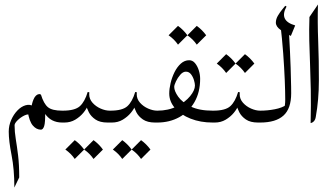

<svg xmlns="http://www.w3.org/2000/svg" viewBox="-20 -554 1520 868"><path d="M44.9 293.9Q44.9 211.4 32.2 147Q19.5 82.5 19.5 41Q19.5 13.7 30.5 -11.5Q41.5 -36.6 58.6 -54.4Q75.7 -72.3 95.5 -78.1Q115.2 -84 132.8 -72.8L121.6 -61.5Q122.6 -83.5 131.8 -105.2Q141.1 -127 157.7 -128.9L165 -126.5Q177.7 -85 196.8 -69.3Q215.8 -53.7 261.2 -53.7Q267.6 -53.7 274.2 -48.8Q280.8 -43.9 280.8 -26.9Q280.8 -8.8 273.9 -4.4Q267.1 0 261.2 0Q235.8 0 215.8 -10.3Q195.8 -20.5 179.7 -44.9L184.1 -48.8Q185.1 0 179.7 16.1Q174.3 32.2 165 32.2Q144.5 32.2 128.4 13.4Q112.3 -5.4 105.5 -49.3L120.1 -33.7Q107.9 -40.5 90.3 -32Q72.8 -23.4 59.3 -10Q45.9 3.4 45.9 12.2Q45.9 42 51.3 74.5Q56.6 106.9 61.8 148.7Q66.9 190.4 66.9 248Z M261.2 0Q249.5 0 246.8 -5.6Q244.1 -11.2 244.1 -25.9Q244.1 -40.5 246.8 -47.1Q249.5 -53.7 261.2 -53.7H263.7Q318.8 -53.7 341.1 -74Q363.3 -94.2 376.5 -138.2L383.8 -136.7Q383.3 -133.8 383.3 -127.9Q383.3 -106.4 398.2 -89.6Q413.1 -72.8 434.8 -63.2Q456.5 -53.7 476.1 -53.7H478.5Q501 -53.7 501 -25.9Q501 -11.2 496.1 -5.6Q491.2 0 478.5 0H466.3Q431.6 0 411.4 -13.9Q391.1 -27.8 381.6 -46.6Q372.1 -65.4 369.1 -79.6L376.5 -76.2Q371.6 -62 356.7 -43.9Q341.8 -25.9 320.1 -12.9Q298.3 0 271 0ZM317.9 79.6Q342.3 97.2 360.4 122.1L317.9 164.6Q301.3 140.1 275.4 122.1ZM402.8 79.6Q427.2 97.2 445.3 122.1L402.8 164.6Q386.2 140.1 360.4 122.1Z M476.1 0Q464.4 0 461.7 -5.6Q459 -11.2 459 -25.9Q459 -40.5 461.7 -47.1Q464.4 -53.7 476.1 -53.7H478.5Q533.7 -53.7 555.9 -74Q578.1 -94.2 591.3 -138.2L598.6 -136.7Q598.1 -133.8 598.1 -127.9Q598.1 -106.4 613 -89.6Q627.9 -72.8 649.7 -63.2Q671.4 -53.7 690.9 -53.7H693.4Q715.8 -53.7 715.8 -25.9Q715.8 -11.2 710.9 -5.6Q706.1 0 693.4 0H681.2Q646.5 0 626.2 -13.9Q606 -27.8 596.4 -46.6Q586.9 -65.4 584 -79.6L591.3 -76.2Q586.4 -62 571.5 -43.9Q556.6 -25.9 534.9 -12.9Q513.2 0 485.8 0ZM532.7 79.6Q557.1 97.2 575.2 122.1L532.7 164.6Q516.1 140.1 490.2 122.1ZM617.7 79.6Q642.1 97.2 660.2 122.1L617.7 164.6Q601.1 140.1 575.2 122.1Z M835.4 -281.7Q850.6 -281.7 861.6 -268.6Q872.6 -255.4 878.7 -236.1Q884.8 -216.8 884.8 -197.8Q884.8 -137.2 859.4 -92.8Q834 -48.3 790.3 -24.2Q746.6 0 690.9 0Q678.7 0 673.8 -5.6Q668.9 -11.2 668.9 -25.9Q668.9 -53.7 690.9 -53.7Q741.2 -53.7 779.5 -73.2Q817.9 -92.8 839.6 -119.4Q861.3 -146 861.3 -167.5Q861.3 -176.8 856.9 -191.7Q852.5 -206.5 843.5 -218.3Q834.5 -230 820.3 -230Q807.1 -230 795.2 -216.3Q783.2 -202.6 775.4 -186Q767.6 -169.4 767.6 -161.1Q767.6 -142.6 785.4 -117.2Q803.2 -91.8 841.6 -72.8Q879.9 -53.7 941.4 -53.7Q956.1 -53.7 961.4 -47.1Q966.8 -40.5 966.8 -25.9Q966.8 -11.2 961.4 -5.6Q956.1 0 941.4 0Q886.2 0 841.6 -17.6Q796.9 -35.2 771 -65.2Q745.1 -95.2 745.1 -131.3Q745.1 -152.3 751.2 -178.2Q757.3 -204.1 769 -227.8Q780.8 -251.5 797.6 -266.6Q814.5 -281.7 835.4 -281.7ZM784.7 -437Q809.1 -419.4 827.1 -394.5L784.7 -352.1Q768.1 -376.5 742.2 -394.5ZM869.6 -437Q894 -419.4 912.1 -394.5L869.6 -352.1Q853 -376.5 827.1 -394.5Z M941.4 0Q929.7 0 927 -5.6Q924.3 -11.2 924.3 -25.9Q924.3 -40.5 927 -47.1Q929.7 -53.7 941.4 -53.7H943.8Q999 -53.7 1021.2 -74Q1043.5 -94.2 1056.6 -138.2L1064 -136.7Q1063.5 -133.8 1063.5 -127.9Q1063.5 -106.4 1078.4 -89.6Q1093.3 -72.8 1115 -63.2Q1136.7 -53.7 1156.2 -53.7H1158.7Q1181.2 -53.7 1181.2 -25.9Q1181.2 -11.2 1176.3 -5.6Q1171.4 0 1158.7 0H1146.5Q1111.8 0 1091.6 -13.9Q1071.3 -27.8 1061.8 -46.6Q1052.2 -65.4 1049.3 -79.6L1056.6 -76.2Q1051.8 -62 1036.9 -43.9Q1022 -25.9 1000.2 -12.9Q978.5 0 951.2 0ZM1002.4 -309.1Q1026.9 -291.5 1044.9 -266.6L1002.4 -224.1Q985.8 -248.5 960 -266.6ZM1087.4 -309.1Q1111.8 -291.5 1129.9 -266.6L1087.4 -224.1Q1070.8 -248.5 1044.9 -266.6Z M1247.1 -449.7 1286.1 -414.6Q1292 -309.6 1293.9 -249.5Q1295.9 -189.5 1296.1 -163.3Q1296.4 -137.2 1296.4 -132.3Q1296.4 -63 1261.5 -31.5Q1226.6 0 1156.2 0Q1148.4 0 1143.6 -4.9Q1138.7 -9.8 1138.7 -26.9Q1138.7 -43.9 1143.6 -48.8Q1148.4 -53.7 1156.2 -53.7Q1189.5 -53.7 1222.4 -60.1Q1255.4 -66.4 1275.4 -80.6L1265.1 -64Q1266.6 -69.8 1268.1 -80.1Q1269.5 -90.3 1269.5 -104Q1269.5 -138.7 1267.3 -192.6Q1265.1 -246.6 1260.3 -313Q1255.4 -379.4 1247.1 -449.7ZM1269.5 -527.8 1275.4 -524.4Q1239.7 -460.4 1314.5 -439L1294.9 -391.6Q1271.5 -402.8 1249.3 -418.2Q1227.1 -433.6 1227.1 -451.7Q1227.1 -467.8 1236.6 -483.6Q1246.1 -499.5 1256.3 -511.7Q1266.6 -523.9 1269.5 -527.8Z M1378.9 -477.1 1417.5 -533.7Q1415 -457 1418.5 -367.9Q1421.9 -278.8 1421.6 -190.2Q1421.4 -101.6 1407.7 -26.4Q1405.8 -13.2 1399.2 -6.1Q1392.6 1 1384.3 2.4Q1386.2 -83.5 1385 -148.2Q1383.8 -212.9 1381.6 -266.1Q1379.4 -319.3 1378.2 -369.6Q1377 -419.9 1378.9 -477.1Z"/></svg>

Font: Lateef ExtraLight
Style: Regular
Weight: 200
Designer: SIL International
Foundry: SIL International
Version: Version 4.200